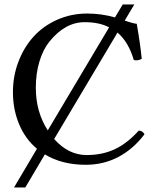

<svg xmlns="http://www.w3.org/2000/svg" viewBox="-20 -718 686 848"><path d="M190.9 -142.1 461.9 -597.2Q418.5 -620.1 354 -620.1Q267.6 -620.1 198.2 -534.2Q169.9 -499 154.1 -446.3Q138.2 -393.6 138.2 -330.1Q138.2 -224.1 190.9 -142.1ZM499 -574.2 219.2 -104Q282.2 -33.2 362.8 -33.2Q430.7 -33.2 485.6 -58.3Q540.5 -83.5 592.8 -141.1Q609.4 -141.1 618.2 -125Q569.3 -60.1 503.4 -25.1Q437.5 9.8 358.9 9.8Q253.4 9.8 178.2 -36.1L91.8 109.9H42L143.1 -61Q91.3 -104.5 64.2 -169.9Q37.1 -235.4 37.1 -311Q37.1 -381.8 61.3 -445.3Q85.4 -508.8 127.9 -555.9Q170.4 -603 232.2 -630.6Q293.9 -658.2 365.2 -658.2Q427.7 -658.2 487.8 -641.1L522 -698.2H573.2L530.8 -627Q566.4 -614.7 584 -612.8Q599.6 -523.4 606 -458Q586.9 -448.2 570.8 -453.1Q547.9 -532.2 499 -574.2Z"/></svg>

Font: Common Serif News
Style: Regular
Weight: 450
Designer: Philipp H. Poll, Khaled Hosny
Foundry: Stefan Peev, Context Ltd.
Version: Version 1.026